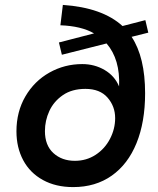

<svg xmlns="http://www.w3.org/2000/svg" viewBox="-20 -752 642 782"><path d="M47 -217Q47 -297 83.5 -359.5Q120 -422 181.5 -456.5Q243 -491 315 -491Q365 -491 406 -467Q447 -443 465 -400Q470 -510 414 -575L232 -529L220 -579L363 -616Q311 -646 226 -649L236 -732Q397 -721 479 -646L572 -670L584 -619L516 -602Q571 -519 571 -372Q571 -255 536 -169Q501 -83 435 -36.5Q369 10 278 10Q207 10 154.5 -19Q102 -48 74.5 -99.5Q47 -151 47 -217ZM449 -271Q449 -319 418 -354.5Q387 -390 328 -390Q273 -390 236 -364.5Q199 -339 181 -300Q163 -261 163 -218Q163 -160 197.5 -128.5Q232 -97 285 -97Q332 -97 369.5 -121.5Q407 -146 428 -186.5Q449 -227 449 -271Z"/></svg>

Font: Hanken Grotesk
Style: Bold
Weight: 700
Designer: Alfredo Marco Pradil
Foundry: Hanken Design Co.
Version: Version 3.014